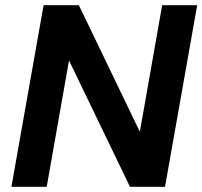

<svg xmlns="http://www.w3.org/2000/svg" viewBox="-20 -720 780 740"><path d="M24 0 148 -700H284L519 -212L605 -700H740L616 0H481L246 -487L160 0Z"/></svg>

Font: DM Sans 16pt
Style: Bold Italic
Weight: 700
Italic angle: -10°
Version: Version 4.004;gftools[0.9.30]